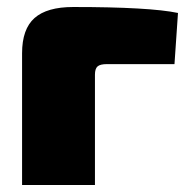

<svg xmlns="http://www.w3.org/2000/svg" viewBox="-20 -528 533 548"><path d="M43 0V-376Q43 -445 78.5 -476.5Q114 -508 189 -508Q407 -508 488 -491L478 -345H285Q266 -345 258.5 -338.5Q251 -332 251 -315V0Z"/></svg>

Font: Exo 2.0 Black
Style: Regular
Weight: 900
Designer: Natanael Gama
Version: Version 1.001;PS 001.001;hotconv 1.0.70;makeotf.lib2.5.58329